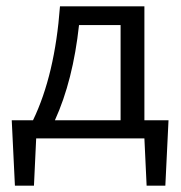

<svg xmlns="http://www.w3.org/2000/svg" viewBox="-20 -436 571 605"><path d="M435 -57H511L501 149H442L435 0H94L87 149H27L17 -57H84Q153 -200 169 -416H435ZM153 -57H360V-357H229Q210 -182 153 -57Z"/></svg>

Font: EauTestText Medium
Style: Regular
Weight: 500
Designer: Christian Thalmann (Catharsis Fonts)
Version: Version 0.001;PS 000.001;hotconv 1.0.88;makeotf.lib2.5.64775